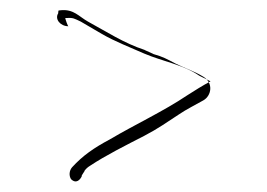

<svg xmlns="http://www.w3.org/2000/svg" viewBox="-20 -426 518 373"><path d="M113 -375C112 -374 106 -391 107 -391C123 -392 124 -390 137 -384C151 -376 164 -368 178 -360C204 -345 233 -334 260 -322C295 -307 337 -300 367 -279L389 -268C374 -260 358 -250 344 -241C298 -210 242 -184 193 -155C163 -139 141 -124 120 -101C114 -94 114 -84 118 -78C128 -68 136 -77 139 -84C137 -84 146 -95 144 -94C147 -98 150 -101 155 -104C185 -124 225 -144 260 -162C287 -176 305 -189 328 -204C341 -213 361 -223 375 -231C391 -240 395 -265 375 -277C357 -288 340 -293 320 -303C305 -311 296 -316 278 -321C279 -321 260 -329 261 -329C221 -342 186 -365 151 -384C133 -394 123 -409 97 -406C92 -405 94 -407 93 -400C86 -389 97 -375 113 -375Z"/></svg>

Font: Photofail
Style: Regular
Weight: 400
Foundry: Cannot Into Space Fonts
Version: Version 0.97